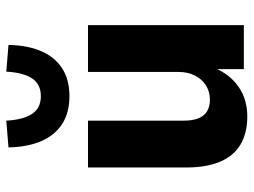

<svg xmlns="http://www.w3.org/2000/svg" viewBox="-118 -678 807 611"><g transform="rotate(-90 285.5 -372.5)"><path d="M220 11Q168 11 131.5 -10.5Q95 -32 76.5 -75.5Q58 -119 58 -184V-496H207V-192Q207 -163 214.5 -144.5Q222 -126 237 -117Q252 -108 274 -108Q299 -108 319 -120.5Q339 -133 350.5 -155.5Q362 -178 362 -207V-496H511V0H371V-94H375Q355 -45 315 -17Q275 11 220 11ZM285 -555Q232 -555 196 -578.5Q160 -602 141.5 -645.5Q123 -689 122 -749L207 -756Q210 -702 228.5 -674Q247 -646 285 -646Q323 -646 341.5 -674Q360 -702 363 -756L448 -749Q447 -689 428.5 -645.5Q410 -602 374 -578.5Q338 -555 285 -555Z"/></g></svg>

Font: Nunito Sans 10pt SemiCondensed ExtraBold
Style: Regular
Weight: 800
Width: 4
Designer: Vernon Adams
Foundry: Vernon Adams
Version: Version 3.101;gftools[0.9.27]